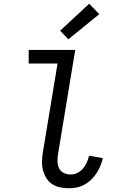

<svg xmlns="http://www.w3.org/2000/svg" viewBox="-20 -1003 640 1031"><path d="M350 8Q326 8 302.5 3Q279 -2 260 -14.5Q241 -27 229 -46.5Q217 -66 211 -88.5Q205 -111 205.5 -135Q206 -159 210 -184L289 -662H134V-735H384L291 -172Q288 -152 289 -133Q290 -114 298 -98Q306 -82 323 -74Q340 -66 360 -66Q378 -66 395.5 -74.5Q413 -83 425.5 -98Q438 -113 446 -130.5Q454 -148 458 -167L532 -154Q528 -134 519.5 -113.5Q511 -93 499 -74Q487 -55 470.5 -39Q454 -23 434.5 -12Q415 -1 393 3.5Q371 8 350 8ZM347 -792 303 -838 459 -983 513 -927Z"/></svg>

Font: Iosevka HT Extended
Style: Italic
Weight: 400
Width: 7
Italic angle: -9°
Monospace: yes
Designer: Belleve Invis
Foundry: Belleve Invis
Version: Version 32.3.0; ttfautohint (v1.8.4)